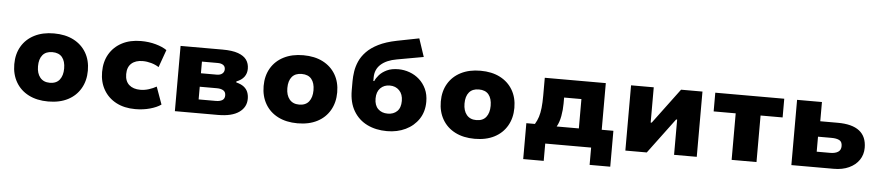

<svg xmlns="http://www.w3.org/2000/svg" viewBox="-46 -1043 6841 1492"><g transform="rotate(5 3374.0 -297.0)"><path d="M343 11Q255 11 190.5 -22Q126 -55 91 -115.5Q56 -176 56 -255Q56 -335 91 -394.5Q126 -454 190.5 -487Q255 -520 343 -520Q432 -520 496 -487Q560 -454 595 -394.5Q630 -335 630 -255Q630 -176 595 -115.5Q560 -55 496 -22Q432 11 343 11ZM343 -135Q394 -135 419.5 -167.5Q445 -200 445 -255Q445 -312 419.5 -343Q394 -374 343 -374Q293 -374 267 -343Q241 -312 241 -255Q241 -200 267.5 -167.5Q294 -135 343 -135Z M1022 11Q937 11 874 -22Q811 -55 776 -115Q741 -175 741 -254Q741 -335 776 -394.5Q811 -454 874 -487Q937 -520 1022 -520Q1084 -520 1137.5 -505Q1191 -490 1224 -467L1175 -330Q1149 -347 1115.5 -356.5Q1082 -366 1049 -366Q993 -366 961 -337.5Q929 -309 929 -254Q929 -199 961 -170.5Q993 -142 1049 -142Q1082 -142 1115 -152.5Q1148 -163 1174 -178L1223 -42Q1191 -19 1137.5 -4Q1084 11 1022 11Z M1331 0V-509H1658Q1735 -509 1780.5 -492.5Q1826 -476 1846.5 -447Q1867 -418 1867 -377Q1867 -341 1847 -314Q1827 -287 1787 -272V-264Q1824 -255 1846 -238Q1868 -221 1877.5 -197.5Q1887 -174 1887 -145Q1887 -79 1831 -39.5Q1775 0 1667 0ZM1507 -107H1641Q1673 -107 1691.5 -118.5Q1710 -130 1710 -156Q1710 -183 1691 -194.5Q1672 -206 1641 -206H1507ZM1507 -311H1631Q1658 -311 1673.5 -324Q1689 -337 1689 -358Q1689 -380 1673 -391Q1657 -402 1631 -402H1507Z M2288 11Q2200 11 2135.5 -22Q2071 -55 2036 -115.5Q2001 -176 2001 -255Q2001 -335 2036 -394.5Q2071 -454 2135.5 -487Q2200 -520 2288 -520Q2377 -520 2441 -487Q2505 -454 2540 -394.5Q2575 -335 2575 -255Q2575 -176 2540 -115.5Q2505 -55 2441 -22Q2377 11 2288 11ZM2288 -135Q2339 -135 2364.5 -167.5Q2390 -200 2390 -255Q2390 -312 2364.5 -343Q2339 -374 2288 -374Q2238 -374 2212 -343Q2186 -312 2186 -255Q2186 -200 2212.5 -167.5Q2239 -135 2288 -135Z M2986 11Q2899 11 2831.5 -22Q2764 -55 2725 -120.5Q2686 -186 2686 -282V-353Q2686 -388 2692 -428Q2698 -468 2715.5 -508Q2733 -548 2768 -584.5Q2803 -621 2860 -649.5Q2917 -678 3001 -695L3174 -729L3221 -588L3015 -551Q2934 -537 2890.5 -497.5Q2847 -458 2847 -395V-368H2854Q2863 -391 2885 -416Q2907 -441 2943.5 -458.5Q2980 -476 3034 -476Q3078 -476 3121 -460.5Q3164 -445 3197.5 -415Q3231 -385 3251 -342Q3271 -299 3271 -243Q3271 -165 3233 -108Q3195 -51 3130.5 -20Q3066 11 2986 11ZM2980 -125Q3025 -125 3053 -152Q3081 -179 3081 -233Q3081 -285 3052 -314.5Q3023 -344 2978 -344Q2933 -344 2904.5 -315Q2876 -286 2876 -234Q2876 -181 2904.5 -153Q2933 -125 2980 -125Z M3670 11Q3582 11 3517.5 -22Q3453 -55 3418 -115.5Q3383 -176 3383 -255Q3383 -335 3418 -394.5Q3453 -454 3517.5 -487Q3582 -520 3670 -520Q3759 -520 3823 -487Q3887 -454 3922 -394.5Q3957 -335 3957 -255Q3957 -176 3922 -115.5Q3887 -55 3823 -22Q3759 11 3670 11ZM3670 -135Q3721 -135 3746.5 -167.5Q3772 -200 3772 -255Q3772 -312 3746.5 -343Q3721 -374 3670 -374Q3620 -374 3594 -343Q3568 -312 3568 -255Q3568 -200 3594.5 -167.5Q3621 -135 3670 -135Z M4060 135V-145H4127Q4144 -173 4153.5 -203Q4163 -233 4167.5 -273.5Q4172 -314 4172 -371V-509H4648V-145H4739V135H4578V0H4220V135ZM4297 -140H4470V-369H4335V-322Q4335 -274 4326 -224Q4317 -174 4297 -140Z M4845 0V-509H5022V-234H5030L5235 -509H5402V0H5225V-275H5217L5012 0Z M5674 0V-363H5502V-509H6040V-363H5868V0Z M6140 0V-509H6334V-359H6471Q6583 -359 6639.5 -315Q6696 -271 6696 -183Q6696 -130 6668 -88.5Q6640 -47 6589 -23.5Q6538 0 6471 0ZM6327 -121H6432Q6471 -121 6493.5 -135.5Q6516 -150 6516 -181Q6516 -215 6493.5 -226.5Q6471 -238 6432 -238H6327Z"/></g></svg>

Font: Nunito Sans 6pt Black
Style: Regular
Weight: 900
Version: Version 3.101;gftools[0.9.27]